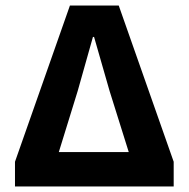

<svg xmlns="http://www.w3.org/2000/svg" viewBox="-20 -672 680 692"><path d="M34 0V-89L232 -652H408L606 -89V0ZM192 -124H444L375 -344L319 -539H315L260 -344Z"/></svg>

Font: Toshiba Sans
Style: Bold
Weight: 700
Designer: Paul D. Hunt
Foundry: Toshiba Corporation
Version: Version 2.020;PS 2.0;hotconv 1.0.86;makeotf.lib2.5.63406